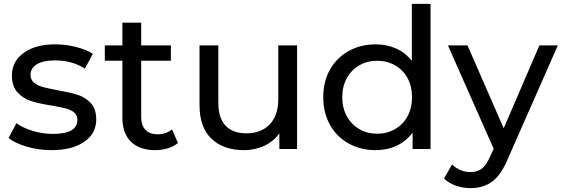

<svg xmlns="http://www.w3.org/2000/svg" viewBox="-20 -762 2873 982"><path d="M23.9 -56.2 64 -131.8Q99.1 -106.9 149.2 -92Q199.2 -77.1 250 -77.1Q376 -77.1 376 -148.9Q376 -172.9 358.9 -187Q341.8 -201.2 316.4 -207.5Q291 -213.9 244.1 -222.2Q180.2 -231.9 139.6 -244.9Q99.1 -257.8 70.1 -288.8Q41 -319.8 41 -376Q41 -447.8 101.1 -491.5Q161.1 -535.2 262.2 -535.2Q315.4 -535.2 368.2 -522Q420.9 -508.8 455.1 -486.8L414.1 -411.1Q349.1 -453.1 261.2 -453.1Q200.2 -453.1 168.2 -433.1Q136.2 -413.1 136.2 -379.9Q136.2 -354 154.1 -339.1Q171.9 -324.2 198.5 -317.1Q225.1 -310.1 272.9 -300.8Q336.9 -289.6 376.5 -277.3Q416 -265.1 444.1 -235.1Q472.2 -205.1 472.2 -150.9Q472.2 -79.1 410.6 -36.6Q349.1 5.9 243.2 5.9Q178.2 5.9 118.2 -11.5Q58.1 -28.8 23.9 -56.2Z M516.1 -451.2V-529.8H606V-646H702.1V-529.8H854V-451.2H702.1V-164.1Q702.1 -121.1 723.6 -98.1Q745.1 -75.2 785.2 -75.2Q829.1 -75.2 859.9 -100.1L890.1 -30.8Q869.1 -12.7 838.1 -3.4Q807.1 5.9 773.9 5.9Q693.8 5.9 649.9 -37.1Q606 -80.1 606 -160.2V-451.2Z M1000.5 -225.1V-529.8H1096.7V-235.8Q1096.7 -158.7 1133.5 -119.4Q1170.4 -80.1 1239.7 -80.1Q1315.9 -80.1 1359.6 -126Q1403.3 -171.9 1403.3 -255.9V-529.8H1499.5V0H1408.7V-80.1Q1379.9 -39.1 1332.3 -16.6Q1284.7 5.9 1228.5 5.9Q1122.6 5.9 1061.5 -52.5Q1000.5 -110.8 1000.5 -225.1Z M1633.3 -265.1Q1633.3 -345.2 1667.7 -406Q1702.1 -466.8 1763.2 -501Q1824.2 -535.2 1901.4 -535.2Q1958.5 -535.2 2006.3 -513.7Q2054.2 -492.2 2086.4 -450.2V-742.2H2182.1V0H2090.3V-84Q2058.1 -40 2009.3 -17.1Q1960.4 5.9 1901.4 5.9Q1824.2 5.9 1763.2 -28.1Q1702.1 -62 1667.7 -123.5Q1633.3 -185.1 1633.3 -265.1ZM1730.5 -265.1Q1730.5 -210 1753.9 -167.5Q1777.3 -125 1817.9 -101.6Q1858.4 -78.1 1909.2 -78.1Q1959.5 -78.1 2000.5 -101.6Q2041.5 -125 2064.5 -167.5Q2087.4 -210 2087.4 -265.1Q2087.4 -320.3 2064.5 -362.5Q2041.5 -404.8 2000.5 -428Q1959.5 -451.2 1909.2 -451.2Q1858.4 -451.2 1817.9 -428Q1777.3 -404.8 1753.9 -362.3Q1730.5 -319.8 1730.5 -265.1Z M2251 150.9 2292 79.1Q2333 118.2 2386.7 118.2Q2421.9 118.2 2445.3 99.6Q2468.8 81.1 2487.8 36.1L2504.9 -1L2271 -529.8H2371.1L2556.2 -106L2738.8 -529.8H2833L2576.2 53.2Q2542 134.3 2496.6 167.2Q2451.2 200.2 2386.7 200.2Q2347.7 200.2 2311.3 187.5Q2274.9 174.8 2251 150.9Z"/></svg>

Font: Montserrat Medium
Style: Regular
Weight: 500
Designer: Julieta Ulanovsky
Foundry: Julieta Ulanovsky
Version: Version 7.200